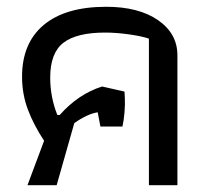

<svg xmlns="http://www.w3.org/2000/svg" viewBox="-20 -546 617 566"><path d="M110 -131Q79 -178 62 -223.5Q45 -269 45 -320Q45 -419 109 -472.5Q173 -526 293 -526Q389 -526 446 -486.5Q503 -447 503 -383V0H419V-432Q400 -439 361.5 -444.5Q323 -450 290 -450Q206 -450 167 -420Q128 -390 128 -317Q128 -260 149 -207H156Q211 -269 281 -291L347 -276L348 -257Q349 -238 347 -214.5Q345 -191 341 -173H276L268 -215Q237 -210 199 -183L147 0H61Z"/></svg>

Font: Athiti Medium
Style: Regular
Weight: 500
Designer: CadsonDemak Team
Foundry: CadsonDemak
Version: Version 1.033